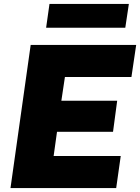

<svg xmlns="http://www.w3.org/2000/svg" viewBox="-20 -950 708 970"><path d="M631 -930H230L213 -810H613ZM33 0H567L590 -162H251L268 -284H551L572 -441H290L308 -561H644L668 -723H135Z"/></svg>

Font: United Sans Black
Style: Italic
Weight: 900
Italic angle: -8°
Designer: Pablo Impallari, Rodrigo Fuenzalida (Modified by Dan O. Williams)
Version: Version 1.000;PS 001.000;hotconv 1.0.88;makeotf.lib2.5.64775